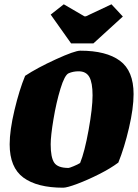

<svg xmlns="http://www.w3.org/2000/svg" viewBox="-20 -861 642 894"><path d="M25 -189Q25 -254 47.5 -348.5Q70 -443 97 -508Q153 -545 240.5 -585Q328 -625 354 -625Q475 -625 538.5 -578Q602 -531 602 -423Q602 -357 580.5 -265Q559 -173 531 -104Q495 -77 441.5 -50Q388 -23 340 -5Q292 13 274 13Q153 13 89 -34Q25 -81 25 -189ZM353 -102Q374 -153 392.5 -255.5Q411 -358 411 -417Q411 -476 396 -502.5Q381 -529 346 -529Q321 -529 300 -520Q281 -512 261.5 -448Q242 -384 229 -306Q216 -228 216 -189Q216 -128 232.5 -103.5Q249 -79 299 -79Q303 -79 322.5 -87Q342 -95 353 -102ZM216 -793 277 -841 373 -785H380L499 -841L552 -784L415 -659H311Z"/></svg>

Font: Grenze Black
Style: Italic
Weight: 900
Italic angle: -10°
Designer: Renata Polastri
Foundry: Omnibus-Type
Version: Version 1.002; ttfautohint (v1.8)